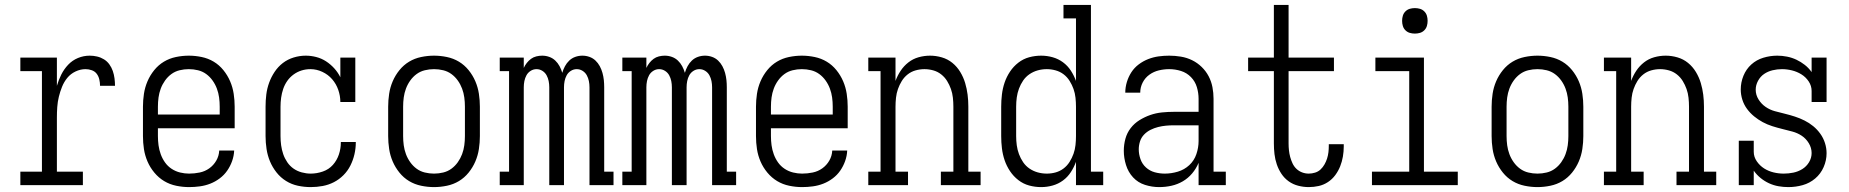

<svg xmlns="http://www.w3.org/2000/svg" viewBox="-20 -755 7540 783"><path d="M63 0V-55H151V-465H63V-520H212V-405Q219 -429 230 -451Q241 -473 258 -491Q275 -509 298 -518.5Q321 -528 346 -528Q361 -528 376 -524.5Q391 -521 404 -513Q417 -505 426 -492.5Q435 -480 440 -465.5Q445 -451 447 -435.5Q449 -420 449 -405H388Q388 -418 385 -431Q382 -444 374.5 -454Q367 -464 354.5 -468.5Q342 -473 329 -473Q308 -473 288 -463.5Q268 -454 254.5 -437.5Q241 -421 233 -401Q225 -381 220 -360.5Q215 -340 213.5 -318.5Q212 -297 212 -276V-55H318V0Z M751 8Q725 8 698.5 2.5Q672 -3 649.5 -16.5Q627 -30 609.5 -51Q592 -72 581.5 -96.5Q571 -121 567 -147Q563 -173 563 -200V-320Q563 -346 567 -372.5Q571 -399 581.5 -423.5Q592 -448 609 -469Q626 -490 648.5 -503.5Q671 -517 697.5 -522.5Q724 -528 750 -528Q776 -528 802.5 -522.5Q829 -517 851.5 -503.5Q874 -490 891 -469Q908 -448 918.5 -423.5Q929 -399 933 -372.5Q937 -346 937 -320V-232H624V-200Q624 -181 626.5 -162.5Q629 -144 635.5 -126Q642 -108 653 -92.5Q664 -77 680 -66.5Q696 -56 714.5 -51.5Q733 -47 751 -47Q773 -47 794.5 -51.5Q816 -56 833.5 -68.5Q851 -81 862 -100Q873 -119 874 -141H935Q934 -119 926.5 -98Q919 -77 906.5 -59Q894 -41 876 -27.5Q858 -14 837.5 -6Q817 2 795 5Q773 8 751 8ZM876 -288V-320Q876 -339 873.5 -357.5Q871 -376 864.5 -393.5Q858 -411 847 -426.5Q836 -442 821 -453Q806 -464 787.5 -468.5Q769 -473 750 -473Q731 -473 712.5 -468.5Q694 -464 679 -453Q664 -442 653 -426.5Q642 -411 635.5 -393.5Q629 -376 626.5 -357.5Q624 -339 624 -320V-288Z M1247 8Q1221 8 1195 2.5Q1169 -3 1146.5 -17Q1124 -31 1107.5 -52Q1091 -73 1081 -97Q1071 -121 1067 -147.5Q1063 -174 1063 -200V-320Q1063 -345 1066 -369.5Q1069 -394 1077.5 -417.5Q1086 -441 1100 -462Q1114 -483 1133.5 -498Q1153 -513 1177.5 -520.5Q1202 -528 1227 -528Q1248 -528 1269.5 -522.5Q1291 -517 1309.5 -505Q1328 -493 1343 -476.5Q1358 -460 1368 -440V-520H1429V-339H1368Q1368 -364 1359.5 -388.5Q1351 -413 1334.5 -432Q1318 -451 1294.5 -462Q1271 -473 1246 -473Q1227 -473 1209.5 -467.5Q1192 -462 1177 -451Q1162 -440 1151.5 -425Q1141 -410 1135 -392.5Q1129 -375 1126.5 -356.5Q1124 -338 1124 -320V-200Q1124 -181 1126.5 -162.5Q1129 -144 1135 -126.5Q1141 -109 1151.5 -93.5Q1162 -78 1177 -67.5Q1192 -57 1210.5 -52Q1229 -47 1247 -47Q1272 -47 1296.5 -55.5Q1321 -64 1337.5 -82.5Q1354 -101 1362 -125Q1370 -149 1370 -174V-176H1431V-174Q1431 -150 1425.5 -126Q1420 -102 1409 -80Q1398 -58 1380.5 -40.5Q1363 -23 1341.5 -12Q1320 -1 1296 3.5Q1272 8 1247 8Z M1750 8Q1724 8 1697.5 2.5Q1671 -3 1648.5 -16.5Q1626 -30 1609 -51Q1592 -72 1581.5 -96.5Q1571 -121 1567 -147.5Q1563 -174 1563 -200V-320Q1563 -346 1567 -372.5Q1571 -399 1581.5 -423.5Q1592 -448 1609 -469Q1626 -490 1648.5 -503.5Q1671 -517 1697.5 -522.5Q1724 -528 1750 -528Q1776 -528 1802.5 -522.5Q1829 -517 1851.5 -503.5Q1874 -490 1891 -469Q1908 -448 1918.5 -423.5Q1929 -399 1933 -372.5Q1937 -346 1937 -320V-200Q1937 -174 1933 -147.5Q1929 -121 1918.5 -96.5Q1908 -72 1891 -51Q1874 -30 1851.5 -16.5Q1829 -3 1802.5 2.5Q1776 8 1750 8ZM1750 -47Q1769 -47 1787.5 -51.5Q1806 -56 1821 -67Q1836 -78 1847 -93.5Q1858 -109 1864.5 -126.5Q1871 -144 1873.5 -162.5Q1876 -181 1876 -200V-320Q1876 -339 1873.5 -357.5Q1871 -376 1864.5 -393.5Q1858 -411 1847 -426.5Q1836 -442 1821 -453Q1806 -464 1787.5 -468.5Q1769 -473 1750 -473Q1731 -473 1712.5 -468.5Q1694 -464 1679 -453Q1664 -442 1653 -426.5Q1642 -411 1635.5 -393.5Q1629 -376 1626.5 -357.5Q1624 -339 1624 -320V-200Q1624 -181 1626.5 -162.5Q1629 -144 1635.5 -126.5Q1642 -109 1653 -93.5Q1664 -78 1679 -67Q1694 -56 1712.5 -51.5Q1731 -47 1750 -47Z M2018 0V-55H2056V-465H2018V-520H2116V-478Q2121 -489 2128.5 -498.5Q2136 -508 2145.5 -515Q2155 -522 2167 -525Q2179 -528 2191 -528Q2206 -528 2220 -523Q2234 -518 2244.5 -508Q2255 -498 2262 -485Q2269 -472 2273 -458Q2277 -472 2284 -485Q2291 -498 2301.5 -508Q2312 -518 2326 -523Q2340 -528 2355 -528Q2370 -528 2384 -523Q2398 -518 2408.5 -508Q2419 -498 2426 -485Q2433 -472 2437 -457.5Q2441 -443 2442.5 -428.5Q2444 -414 2444 -399V-55H2482V0H2384V-399Q2384 -412 2381.5 -424.5Q2379 -437 2373 -448Q2367 -459 2356 -466Q2345 -473 2332 -473Q2319 -473 2308 -466Q2297 -459 2291 -448Q2285 -437 2282.5 -424.5Q2280 -412 2280 -399V0H2220V-399Q2220 -412 2217.5 -424.5Q2215 -437 2209 -448Q2203 -459 2192 -466Q2181 -473 2168 -473Q2155 -473 2144 -466Q2133 -459 2127 -448Q2121 -437 2118.5 -424.5Q2116 -412 2116 -399V0Z M2518 0V-55H2556V-465H2518V-520H2616V-478Q2621 -489 2628.5 -498.5Q2636 -508 2645.5 -515Q2655 -522 2667 -525Q2679 -528 2691 -528Q2706 -528 2720 -523Q2734 -518 2744.5 -508Q2755 -498 2762 -485Q2769 -472 2773 -458Q2777 -472 2784 -485Q2791 -498 2801.5 -508Q2812 -518 2826 -523Q2840 -528 2855 -528Q2870 -528 2884 -523Q2898 -518 2908.5 -508Q2919 -498 2926 -485Q2933 -472 2937 -457.5Q2941 -443 2942.5 -428.5Q2944 -414 2944 -399V-55H2982V0H2884V-399Q2884 -412 2881.5 -424.5Q2879 -437 2873 -448Q2867 -459 2856 -466Q2845 -473 2832 -473Q2819 -473 2808 -466Q2797 -459 2791 -448Q2785 -437 2782.5 -424.5Q2780 -412 2780 -399V0H2720V-399Q2720 -412 2717.5 -424.5Q2715 -437 2709 -448Q2703 -459 2692 -466Q2681 -473 2668 -473Q2655 -473 2644 -466Q2633 -459 2627 -448Q2621 -437 2618.5 -424.5Q2616 -412 2616 -399V0Z M3251 8Q3225 8 3198.5 2.5Q3172 -3 3149.5 -16.5Q3127 -30 3109.5 -51Q3092 -72 3081.5 -96.5Q3071 -121 3067 -147Q3063 -173 3063 -200V-320Q3063 -346 3067 -372.5Q3071 -399 3081.5 -423.5Q3092 -448 3109 -469Q3126 -490 3148.5 -503.5Q3171 -517 3197.5 -522.5Q3224 -528 3250 -528Q3276 -528 3302.5 -522.5Q3329 -517 3351.5 -503.5Q3374 -490 3391 -469Q3408 -448 3418.5 -423.5Q3429 -399 3433 -372.5Q3437 -346 3437 -320V-232H3124V-200Q3124 -181 3126.5 -162.5Q3129 -144 3135.5 -126Q3142 -108 3153 -92.5Q3164 -77 3180 -66.5Q3196 -56 3214.5 -51.5Q3233 -47 3251 -47Q3273 -47 3294.5 -51.5Q3316 -56 3333.5 -68.5Q3351 -81 3362 -100Q3373 -119 3374 -141H3435Q3434 -119 3426.5 -98Q3419 -77 3406.5 -59Q3394 -41 3376 -27.5Q3358 -14 3337.5 -6Q3317 2 3295 5Q3273 8 3251 8ZM3376 -288V-320Q3376 -339 3373.5 -357.5Q3371 -376 3364.5 -393.5Q3358 -411 3347 -426.5Q3336 -442 3321 -453Q3306 -464 3287.5 -468.5Q3269 -473 3250 -473Q3231 -473 3212.5 -468.5Q3194 -464 3179 -453Q3164 -442 3153 -426.5Q3142 -411 3135.5 -393.5Q3129 -376 3126.5 -357.5Q3124 -339 3124 -320V-288Z M3521 0V-55H3571V-465H3521V-520H3632V-425Q3640 -447 3653 -466.5Q3666 -486 3684.5 -500.5Q3703 -515 3726 -521.5Q3749 -528 3773 -528Q3797 -528 3821 -521Q3845 -514 3864 -498.5Q3883 -483 3896 -461.5Q3909 -440 3916 -416.5Q3923 -393 3926 -369Q3929 -345 3929 -320V-55H3979V0H3817V-55H3868V-320Q3868 -338 3866 -356.5Q3864 -375 3858 -392Q3852 -409 3842.5 -424.5Q3833 -440 3818.5 -451.5Q3804 -463 3786 -468Q3768 -473 3750 -473Q3732 -473 3714 -468Q3696 -463 3681.5 -451.5Q3667 -440 3657.5 -424.5Q3648 -409 3642 -392Q3636 -375 3634 -356.5Q3632 -338 3632 -320V-55H3683V0Z M4226 8Q4201 8 4177 1.5Q4153 -5 4133 -20.5Q4113 -36 4099 -57Q4085 -78 4077 -101.5Q4069 -125 4066 -150Q4063 -175 4063 -200V-320Q4063 -345 4066 -370Q4069 -395 4077 -418.5Q4085 -442 4099 -463Q4113 -484 4133 -499.5Q4153 -515 4177 -521.5Q4201 -528 4226 -528Q4250 -528 4273 -521.5Q4296 -515 4315 -501Q4334 -487 4347 -467Q4360 -447 4368 -425V-680H4317V-735H4429V-55H4479V0H4368V-95Q4360 -73 4347 -53Q4334 -33 4315 -19Q4296 -5 4273 1.5Q4250 8 4226 8ZM4249 -47Q4268 -47 4285.5 -52Q4303 -57 4317.5 -68Q4332 -79 4342 -95Q4352 -111 4358 -128Q4364 -145 4366 -163.5Q4368 -182 4368 -200V-320Q4368 -338 4366 -356.5Q4364 -375 4358 -392Q4352 -409 4342 -425Q4332 -441 4317.5 -452Q4303 -463 4285 -468Q4267 -473 4249 -473Q4230 -473 4212 -468Q4194 -463 4178.5 -452.5Q4163 -442 4152.5 -426.5Q4142 -411 4135.5 -393.5Q4129 -376 4126.5 -357.5Q4124 -339 4124 -320V-200Q4124 -181 4126.5 -162.5Q4129 -144 4135.5 -126.5Q4142 -109 4152.5 -93.5Q4163 -78 4178.5 -67.5Q4194 -57 4212 -52Q4230 -47 4249 -47Z M4707 8Q4678 8 4649.5 -1Q4621 -10 4601 -31.5Q4581 -53 4572 -82Q4563 -111 4563 -140Q4563 -165 4569.5 -189Q4576 -213 4591 -232.5Q4606 -252 4627 -265Q4648 -278 4671 -286Q4694 -294 4718.5 -296.5Q4743 -299 4768 -299H4868V-352Q4868 -376 4861 -399.5Q4854 -423 4837 -440.5Q4820 -458 4796.5 -465.5Q4773 -473 4748 -473Q4727 -473 4706 -468Q4685 -463 4667.5 -450.5Q4650 -438 4640 -418.5Q4630 -399 4630 -377H4569Q4569 -399 4575.5 -420.5Q4582 -442 4594 -460.5Q4606 -479 4624 -492.5Q4642 -506 4662.5 -514Q4683 -522 4704.5 -525Q4726 -528 4748 -528Q4772 -528 4796 -524Q4820 -520 4841.5 -509.5Q4863 -499 4880.5 -482Q4898 -465 4909 -444Q4920 -423 4924.5 -399.5Q4929 -376 4929 -352V-55H4979V0H4868V-91Q4858 -67 4841.5 -47.5Q4825 -28 4803.5 -15.5Q4782 -3 4757.5 2.5Q4733 8 4707 8ZM4730 -47Q4757 -47 4783.5 -55Q4810 -63 4830 -81.5Q4850 -100 4859 -126.5Q4868 -153 4868 -180V-244H4768Q4751 -244 4735 -242.5Q4719 -241 4703 -237Q4687 -233 4672 -225.5Q4657 -218 4645.5 -206Q4634 -194 4629 -178Q4624 -162 4624 -146Q4624 -126 4631 -106Q4638 -86 4653.5 -72Q4669 -58 4689 -52.5Q4709 -47 4730 -47Z M5317 8Q5296 8 5274.5 2.5Q5253 -3 5235.5 -15.5Q5218 -28 5206 -46Q5194 -64 5187 -84.5Q5180 -105 5177.5 -126.5Q5175 -148 5175 -170V-465H5070V-520H5175V-735H5235V-520H5420V-465H5235V-170Q5235 -156 5236.5 -142Q5238 -128 5241.5 -115Q5245 -102 5251 -89Q5257 -76 5267 -66.5Q5277 -57 5290 -52Q5303 -47 5317 -47Q5330 -47 5343 -51Q5356 -55 5365.5 -64Q5375 -73 5381.5 -84.5Q5388 -96 5392 -108.5Q5396 -121 5397.5 -134Q5399 -147 5399 -160V-167H5460V-157Q5460 -137 5456.5 -116.5Q5453 -96 5445.5 -77Q5438 -58 5425.5 -41Q5413 -24 5395.5 -12.5Q5378 -1 5358 3.5Q5338 8 5317 8Z M5575 0V-55H5727V-465H5589V-520H5787V-55H5925V0ZM5750 -618Q5739 -618 5729 -621Q5719 -624 5711.5 -631.5Q5704 -639 5701 -649Q5698 -659 5698 -670Q5698 -681 5701 -691Q5704 -701 5711.5 -708.5Q5719 -716 5729 -719Q5739 -722 5750 -722Q5761 -722 5771 -719Q5781 -716 5788.5 -708.5Q5796 -701 5799 -691Q5802 -681 5802 -670Q5802 -659 5799 -649Q5796 -639 5788.5 -631.5Q5781 -624 5771 -621Q5761 -618 5750 -618Z M6250 8Q6224 8 6197.5 2.5Q6171 -3 6148.5 -16.5Q6126 -30 6109 -51Q6092 -72 6081.5 -96.5Q6071 -121 6067 -147.5Q6063 -174 6063 -200V-320Q6063 -346 6067 -372.5Q6071 -399 6081.5 -423.5Q6092 -448 6109 -469Q6126 -490 6148.5 -503.5Q6171 -517 6197.5 -522.5Q6224 -528 6250 -528Q6276 -528 6302.5 -522.5Q6329 -517 6351.5 -503.5Q6374 -490 6391 -469Q6408 -448 6418.5 -423.5Q6429 -399 6433 -372.5Q6437 -346 6437 -320V-200Q6437 -174 6433 -147.5Q6429 -121 6418.5 -96.5Q6408 -72 6391 -51Q6374 -30 6351.5 -16.5Q6329 -3 6302.5 2.5Q6276 8 6250 8ZM6250 -47Q6269 -47 6287.5 -51.5Q6306 -56 6321 -67Q6336 -78 6347 -93.5Q6358 -109 6364.5 -126.5Q6371 -144 6373.5 -162.5Q6376 -181 6376 -200V-320Q6376 -339 6373.5 -357.5Q6371 -376 6364.5 -393.5Q6358 -411 6347 -426.5Q6336 -442 6321 -453Q6306 -464 6287.5 -468.5Q6269 -473 6250 -473Q6231 -473 6212.5 -468.5Q6194 -464 6179 -453Q6164 -442 6153 -426.5Q6142 -411 6135.5 -393.5Q6129 -376 6126.5 -357.5Q6124 -339 6124 -320V-200Q6124 -181 6126.5 -162.5Q6129 -144 6135.5 -126.5Q6142 -109 6153 -93.5Q6164 -78 6179 -67Q6194 -56 6212.5 -51.5Q6231 -47 6250 -47Z M6521 0V-55H6571V-465H6521V-520H6632V-425Q6640 -447 6653 -466.5Q6666 -486 6684.5 -500.5Q6703 -515 6726 -521.5Q6749 -528 6773 -528Q6797 -528 6821 -521Q6845 -514 6864 -498.5Q6883 -483 6896 -461.5Q6909 -440 6916 -416.5Q6923 -393 6926 -369Q6929 -345 6929 -320V-55H6979V0H6817V-55H6868V-320Q6868 -338 6866 -356.5Q6864 -375 6858 -392Q6852 -409 6842.5 -424.5Q6833 -440 6818.5 -451.5Q6804 -463 6786 -468Q6768 -473 6750 -473Q6732 -473 6714 -468Q6696 -463 6681.5 -451.5Q6667 -440 6657.5 -424.5Q6648 -409 6642 -392Q6636 -375 6634 -356.5Q6632 -338 6632 -320V-55H6683V0Z M7273 8Q7253 8 7233 4.5Q7213 1 7194.5 -7.5Q7176 -16 7160 -29Q7144 -42 7132 -59V0H7071V-181H7132V-136Q7132 -115 7144.5 -97Q7157 -79 7174.5 -68Q7192 -57 7212.5 -52Q7233 -47 7254 -47Q7274 -47 7293.5 -51Q7313 -55 7330 -65.5Q7347 -76 7357.5 -93.5Q7368 -111 7368 -131Q7368 -152 7356.5 -171Q7345 -190 7327.5 -201.5Q7310 -213 7289.5 -218.5Q7269 -224 7248.5 -229Q7228 -234 7207.5 -240.5Q7187 -247 7168.5 -257Q7150 -267 7133.5 -280.5Q7117 -294 7104.5 -311Q7092 -328 7085.5 -348.5Q7079 -369 7079 -390Q7079 -419 7090 -446Q7101 -473 7122 -492Q7143 -511 7171 -519.5Q7199 -528 7228 -528Q7248 -528 7268 -524Q7288 -520 7306 -511.5Q7324 -503 7340 -490.5Q7356 -478 7368 -461V-520H7429V-339H7368V-384Q7368 -405 7356 -423Q7344 -441 7326 -452Q7308 -463 7287.5 -468Q7267 -473 7247 -473Q7228 -473 7209 -468.5Q7190 -464 7174.5 -453.5Q7159 -443 7149.5 -425.5Q7140 -408 7140 -389Q7140 -368 7151.5 -349.5Q7163 -331 7180.5 -319Q7198 -307 7218.5 -301.5Q7239 -296 7259.5 -291Q7280 -286 7300 -279.5Q7320 -273 7339 -263.5Q7358 -254 7374.5 -240.5Q7391 -227 7403.5 -209.5Q7416 -192 7422.5 -171.5Q7429 -151 7429 -130Q7429 -101 7417 -73.5Q7405 -46 7382.5 -27Q7360 -8 7331.5 0Q7303 8 7273 8Z"/></svg>

Font: Iosevka Curly Slab Light
Style: Regular
Weight: 300
Monospace: yes
Designer: Belleve Invis
Foundry: Belleve Invis
Version: Version 22.1.2; ttfautohint (v1.8.4)